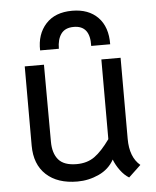

<svg xmlns="http://www.w3.org/2000/svg" viewBox="-52 -762 662 816"><g transform="rotate(-5 278.5 -353.5)"><path d="M65 -161V-499H147L148 -171Q148 -121 171.5 -93.5Q195 -66 249 -66Q294 -66 325.5 -88.5Q357 -111 392 -160V-500H474V-154Q474 -76 518 -39L466 10Q446 -2 429 -25Q412 -48 403 -72Q381 -32 337.5 -12Q294 8 246 8Q161 8 113 -36.5Q65 -81 65 -161ZM435 -561H354Q357 -648 287 -648Q250 -648 233 -624.5Q216 -601 216 -561H136Q134 -630 173.5 -673.5Q213 -717 286 -717Q356 -717 396 -676Q436 -635 435 -561Z"/></g></svg>

Font: Bellota Text
Style: Bold
Weight: 700
Designer: Kemie Guaida
Foundry: Kemie Guaida
Version: Version 4.001